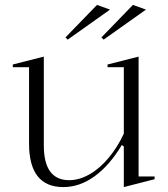

<svg xmlns="http://www.w3.org/2000/svg" viewBox="-20 -745 682 780"><path d="M237 15Q168 15 133 -29Q98 -73 98 -162V-472H32V-483L158 -515V-155Q158 -83 184 -48Q210 -13 261 -13Q302 -13 344 -37Q386 -61 422 -104.5Q458 -148 483 -202V-472H417V-483L543 -515V-28H608V-17L483 15V-150L475 -156Q425 -73 364.5 -29Q304 15 237 15ZM401 -584 392 -593 520 -725 573 -706ZM255 -584 246 -593 374 -725 427 -706Z"/></svg>

Font: Kalnia Light
Style: Regular
Weight: 300
Designer: Frida Medrano
Foundry: Frida Medrano
Version: Version 1.105